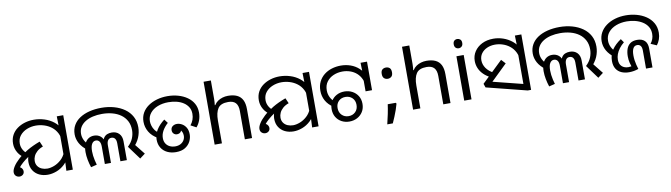

<svg xmlns="http://www.w3.org/2000/svg" viewBox="-39 -1463 7985 2285"><g transform="rotate(-10 3953.0 -320.5)"><path d="M421 8Q364 8 318 -14Q272 -36 245 -78.5Q218 -121 218 -180Q218 -203 224 -230Q230 -257 247.5 -285.5Q265 -314 299 -340Q333 -366 388 -386L409 -336Q366 -321 320 -297Q274 -273 231.5 -244.5Q189 -216 155 -186Q121 -156 101 -128Q81 -100 81 -78L67 -144Q108 -144 125.5 -125Q143 -106 143 -83Q143 -58 126 -43.5Q109 -29 86 -29Q61 -29 42.5 -45.5Q24 -62 24 -91Q24 -119 48 -157.5Q72 -196 118.5 -239Q165 -282 233.5 -323Q302 -364 392 -397L420 -333Q376 -317 348 -292Q320 -267 307 -238Q294 -209 294 -180Q294 -143 312.5 -117Q331 -91 361.5 -78Q392 -65 428 -65Q466 -65 510.5 -82Q555 -99 594.5 -134.5Q634 -170 655 -224L694 -180Q670 -116 625 -74Q580 -32 526 -12Q472 8 421 8ZM197 -234Q137 -267 106.5 -318.5Q76 -370 76 -427Q76 -486 100 -530.5Q124 -575 165.5 -605Q207 -635 259 -650.5Q311 -666 367 -666Q432 -666 494.5 -646.5Q557 -627 607 -587.5Q657 -548 686.5 -488Q716 -428 716 -347L655 -345Q655 -408 630.5 -455Q606 -502 566 -532.5Q526 -563 477 -578Q428 -593 379 -593Q321 -593 270 -572Q219 -551 187 -511.5Q155 -472 155 -414Q155 -372 177.5 -334.5Q200 -297 240 -273L197 -234ZM650 -106 645 -144V-471L648 -511L645 -658H723V0H645Z M1416 -154Q1461 -197 1480 -244.5Q1499 -292 1499 -341Q1499 -404 1474 -451.5Q1449 -499 1405 -530.5Q1361 -562 1303 -577.5Q1245 -593 1179 -593Q1119 -593 1067.5 -581Q1016 -569 976.5 -544.5Q937 -520 915 -484.5Q893 -449 893 -402Q893 -365 909.5 -329Q926 -293 963 -258L937 -201Q874 -248 845.5 -300.5Q817 -353 817 -409Q817 -471 844.5 -519Q872 -567 921.5 -599.5Q971 -632 1038 -649Q1105 -666 1184 -666Q1265 -666 1336.5 -646Q1408 -626 1462.5 -587.5Q1517 -549 1547.5 -492.5Q1578 -436 1578 -362Q1578 -298 1552.5 -238Q1527 -178 1471 -123L1485 -184L1600 -39L1536 9ZM942 9Q927 -35 917.5 -84.5Q908 -134 908 -179Q908 -235 924.5 -274.5Q941 -314 971 -334.5Q1001 -355 1041 -355Q1088 -355 1121 -327Q1154 -299 1159 -243H1137Q1141 -286 1157.5 -310.5Q1174 -335 1199.5 -345Q1225 -355 1254 -355Q1310 -355 1343 -321Q1376 -287 1376 -227V0H1298V-220Q1298 -227 1296.5 -239Q1295 -251 1289.5 -263.5Q1284 -276 1272.5 -285Q1261 -294 1241 -294Q1213 -294 1198.5 -273Q1184 -252 1184 -214V0H1110V-210Q1110 -253 1094.5 -273.5Q1079 -294 1052 -294Q1022 -294 1004 -264.5Q986 -235 986 -175Q986 -150 989.5 -121.5Q993 -93 999.5 -64.5Q1006 -36 1014 -9L942 9Z M1650 -414Q1650 -474 1676 -520.5Q1702 -567 1748.5 -599.5Q1795 -632 1855 -649Q1915 -666 1982 -666Q2051 -666 2112 -648.5Q2173 -631 2220 -598Q2267 -565 2293.5 -517.5Q2320 -470 2320 -409Q2320 -360 2304.5 -317Q2289 -274 2260 -240L2193 -276Q2216 -304 2228 -337Q2240 -370 2240 -408Q2240 -454 2219 -488.5Q2198 -523 2162 -546.5Q2126 -570 2079 -581.5Q2032 -593 1980 -593Q1909 -593 1851 -570Q1793 -547 1759.5 -505Q1726 -463 1726 -406Q1726 -382 1734.5 -353Q1743 -324 1762 -297.5Q1781 -271 1813 -253L1786 -196Q1717 -235 1683.5 -292Q1650 -349 1650 -414ZM1767 -179Q1767 -240 1801.5 -295.5Q1836 -351 1898 -398L1933 -352Q1890 -313 1866.5 -270.5Q1843 -228 1843 -183Q1843 -144 1860.5 -116.5Q1878 -89 1907.5 -75Q1937 -61 1973 -61Q2010 -61 2037 -75.5Q2064 -90 2079 -114.5Q2094 -139 2094 -169Q2094 -194 2085 -214Q2076 -234 2060 -246Q2044 -258 2022 -258L2021 -303Q2037 -303 2049 -296Q2061 -289 2067.5 -277.5Q2074 -266 2074 -251Q2074 -226 2057.5 -212.5Q2041 -199 2019 -199Q1995 -199 1978.5 -215Q1962 -231 1962 -257Q1962 -288 1984 -304.5Q2006 -321 2036 -321Q2065 -321 2095 -305Q2125 -289 2145.5 -256Q2166 -223 2166 -172Q2166 -129 2145 -87.5Q2124 -46 2081 -19Q2038 8 1970 8Q1912 8 1866 -14Q1820 -36 1793.5 -78Q1767 -120 1767 -179Z M2525 -537Q2525 -518 2523.5 -498Q2522 -478 2520 -462H2526Q2543 -490 2569 -508Q2595 -526 2627 -535.5Q2659 -545 2693 -545Q2758 -545 2801.5 -524.5Q2845 -504 2867 -461Q2889 -418 2889 -349V0H2802V-343Q2802 -408 2773 -440Q2744 -472 2682 -472Q2592 -472 2558.5 -421.5Q2525 -371 2525 -277V0H2437V-760H2525Z M3391 8Q3334 8 3288 -14Q3242 -36 3215 -78.5Q3188 -121 3188 -180Q3188 -203 3194 -230Q3200 -257 3217.5 -285.5Q3235 -314 3269 -340Q3303 -366 3358 -386L3379 -336Q3336 -321 3290 -297Q3244 -273 3201.5 -244.5Q3159 -216 3125 -186Q3091 -156 3071 -128Q3051 -100 3051 -78L3037 -144Q3078 -144 3095.5 -125Q3113 -106 3113 -83Q3113 -58 3096 -43.5Q3079 -29 3056 -29Q3031 -29 3012.5 -45.5Q2994 -62 2994 -91Q2994 -119 3018 -157.5Q3042 -196 3088.5 -239Q3135 -282 3203.5 -323Q3272 -364 3362 -397L3390 -333Q3346 -317 3318 -292Q3290 -267 3277 -238Q3264 -209 3264 -180Q3264 -143 3282.5 -117Q3301 -91 3331.5 -78Q3362 -65 3398 -65Q3436 -65 3480.5 -82Q3525 -99 3564.5 -134.5Q3604 -170 3625 -224L3664 -180Q3640 -116 3595 -74Q3550 -32 3496 -12Q3442 8 3391 8ZM3167 -234Q3107 -267 3076.5 -318.5Q3046 -370 3046 -427Q3046 -486 3070 -530.5Q3094 -575 3135.5 -605Q3177 -635 3229 -650.5Q3281 -666 3337 -666Q3402 -666 3464.5 -646.5Q3527 -627 3577 -587.5Q3627 -548 3656.5 -488Q3686 -428 3686 -347L3625 -345Q3625 -408 3600.5 -455Q3576 -502 3536 -532.5Q3496 -563 3447 -578Q3398 -593 3349 -593Q3291 -593 3240 -572Q3189 -551 3157 -511.5Q3125 -472 3125 -414Q3125 -372 3147.5 -334.5Q3170 -297 3210 -273L3167 -234ZM3620 -106 3615 -144V-471L3618 -511L3615 -658H3693V0H3615Z M3908 -198Q3847 -238 3817 -292.5Q3787 -347 3787 -412Q3787 -475 3811 -522.5Q3835 -570 3875.5 -602Q3916 -634 3968.5 -650Q4021 -666 4078 -666Q4139 -666 4194.5 -646.5Q4250 -627 4293.5 -587.5Q4337 -548 4362 -488.5Q4387 -429 4387 -348H4330Q4330 -410 4310 -456Q4290 -502 4255.5 -532.5Q4221 -563 4177 -578Q4133 -593 4085 -593Q4027 -593 3976.5 -571.5Q3926 -550 3894.5 -508Q3863 -466 3863 -404Q3863 -358 3882.5 -319.5Q3902 -281 3936 -254L3908 -198ZM4316 -475 4320 -513 4316 -658H4394V-313H4316ZM4066 8Q4014 8 3972 -14.5Q3930 -37 3905.5 -78Q3881 -119 3881 -174Q3881 -229 3905.5 -269.5Q3930 -310 3972 -332.5Q4014 -355 4066 -355Q4118 -355 4160.5 -332.5Q4203 -310 4228.5 -269.5Q4254 -229 4254 -174Q4254 -119 4228.5 -78Q4203 -37 4160.5 -14.5Q4118 8 4066 8ZM4067 -57Q4117 -57 4149.5 -89Q4182 -121 4182 -174Q4182 -226 4149.5 -257.5Q4117 -289 4067 -289Q4017 -289 3985 -257.5Q3953 -226 3953 -174Q3953 -122 3985.5 -89.5Q4018 -57 4067 -57Z M4646 -116 4653 -105Q4644 -70 4630.5 -32Q4617 6 4601.5 44Q4586 82 4569 119H4502Q4517 60 4529.5 -2Q4542 -64 4549 -116ZM4603 -414Q4577 -414 4559 -430Q4541 -446 4541 -482Q4541 -520 4559 -535Q4577 -550 4603 -550Q4629 -550 4647 -535Q4665 -520 4665 -482Q4665 -446 4647 -430Q4629 -414 4603 -414Z M4923 -537Q4923 -518 4921.5 -498Q4920 -478 4918 -462H4924Q4941 -490 4967 -508Q4993 -526 5025 -535.5Q5057 -545 5091 -545Q5156 -545 5199.5 -524.5Q5243 -504 5265 -461Q5287 -418 5287 -349V0H5200V-343Q5200 -408 5171 -440Q5142 -472 5080 -472Q4990 -472 4956.5 -421.5Q4923 -371 4923 -277V0H4835V-760H4923Z M5541 -536V0H5453V-536ZM5498 -737Q5518 -737 5533.5 -723.5Q5549 -710 5549 -681Q5549 -653 5533.5 -639Q5518 -625 5498 -625Q5476 -625 5461 -639Q5446 -653 5446 -681Q5446 -710 5461 -723.5Q5476 -737 5498 -737Z M5818 -217Q5765 -242 5729 -277.5Q5693 -313 5675.5 -355Q5658 -397 5658 -442Q5658 -506 5691.5 -556.5Q5725 -607 5784 -636.5Q5843 -666 5921 -666Q5981 -666 6039.5 -646Q6098 -626 6146.5 -586.5Q6195 -547 6223.5 -487Q6252 -427 6252 -347L6191 -344Q6191 -408 6167.5 -455Q6144 -502 6105.5 -532.5Q6067 -563 6021 -578Q5975 -593 5929 -593Q5875 -593 5831.5 -573.5Q5788 -554 5762.5 -519Q5737 -484 5737 -436Q5737 -387 5767.5 -342Q5798 -297 5859 -265L5818 -217ZM6181 -482 6185 -510 6181 -658H6259V12H6218L5730 -111L5714 -157L5969 -402L6016 -351L5786 -128L5779 -174L6241 -58L6181 -6Z M6952 -154Q6997 -197 7016 -244.5Q7035 -292 7035 -341Q7035 -404 7010 -451.5Q6985 -499 6941 -530.5Q6897 -562 6839 -577.5Q6781 -593 6715 -593Q6655 -593 6603.5 -581Q6552 -569 6512.5 -544.5Q6473 -520 6451 -484.5Q6429 -449 6429 -402Q6429 -365 6445.5 -329Q6462 -293 6499 -258L6473 -201Q6410 -248 6381.5 -300.5Q6353 -353 6353 -409Q6353 -471 6380.5 -519Q6408 -567 6457.5 -599.5Q6507 -632 6574 -649Q6641 -666 6720 -666Q6801 -666 6872.5 -646Q6944 -626 6998.5 -587.5Q7053 -549 7083.5 -492.5Q7114 -436 7114 -362Q7114 -298 7088.5 -238Q7063 -178 7007 -123L7021 -184L7136 -39L7072 9ZM6478 9Q6463 -35 6453.5 -84.5Q6444 -134 6444 -179Q6444 -235 6460.5 -274.5Q6477 -314 6507 -334.5Q6537 -355 6577 -355Q6624 -355 6657 -327Q6690 -299 6695 -243H6673Q6677 -286 6693.5 -310.5Q6710 -335 6735.5 -345Q6761 -355 6790 -355Q6846 -355 6879 -321Q6912 -287 6912 -227V0H6834V-220Q6834 -227 6832.5 -239Q6831 -251 6825.5 -263.5Q6820 -276 6808.5 -285Q6797 -294 6777 -294Q6749 -294 6734.5 -273Q6720 -252 6720 -214V0H6646V-210Q6646 -253 6630.5 -273.5Q6615 -294 6588 -294Q6558 -294 6540 -264.5Q6522 -235 6522 -175Q6522 -150 6525.5 -121.5Q6529 -93 6535.5 -64.5Q6542 -36 6550 -9L6478 9Z M7446 8Q7393 8 7352.5 -10Q7312 -28 7289 -65Q7266 -102 7266 -159Q7266 -235 7306 -293Q7346 -351 7415 -397L7445 -354Q7410 -325 7386 -293Q7362 -261 7350 -228Q7338 -195 7338 -161Q7338 -109 7368 -81Q7398 -53 7448 -53Q7465 -53 7482 -56.5Q7499 -60 7515 -69L7493 -25Q7479 -66 7470 -102.5Q7461 -139 7461 -181Q7461 -232 7475.5 -271.5Q7490 -311 7521.5 -333Q7553 -355 7604 -355Q7663 -355 7695.5 -323.5Q7728 -292 7728 -228V0H7650V-218Q7650 -257 7635 -275.5Q7620 -294 7594 -294Q7561 -294 7545 -265Q7529 -236 7529 -180Q7529 -151 7533 -121.5Q7537 -92 7544 -64.5Q7551 -37 7559 -12Q7532 -2 7503.5 3Q7475 8 7446 8ZM7310 -197Q7246 -244 7216 -297.5Q7186 -351 7186 -411Q7186 -469 7212 -516Q7238 -563 7284 -596.5Q7330 -630 7390.5 -648Q7451 -666 7521 -666Q7588 -666 7651 -649Q7714 -632 7764.5 -598Q7815 -564 7844.5 -513.5Q7874 -463 7874 -395Q7874 -353 7861 -316.5Q7848 -280 7825 -250L7754 -281Q7773 -304 7783.5 -333Q7794 -362 7794 -395Q7794 -445 7771 -482Q7748 -519 7709 -543.5Q7670 -568 7621 -580.5Q7572 -593 7521 -593Q7448 -593 7389.5 -570Q7331 -547 7296.5 -504.5Q7262 -462 7262 -403Q7262 -362 7281 -324.5Q7300 -287 7337 -254L7310 -197Z"/></g></svg>

Font: hexloriya05
Style: Book
Weight: 400
Designer: Jelle Bosma - Monotype Design Team
Foundry: Monotype Imaging Inc.
Version: Version 2.003